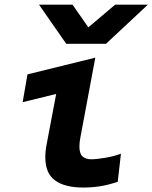

<svg xmlns="http://www.w3.org/2000/svg" viewBox="-20 -810 666 839"><path d="M178 -122.5Q178 -150 183.5 -178L225.5 -399.5L79 -363.5L100 -485L396.5 -558L331.5 -210.5Q327 -187.5 327 -170.5Q327 -138.5 340.8 -126.2Q354.5 -114 378.5 -114Q403 -114 441.8 -120.8Q480.5 -127.5 508.5 -138.5L494.5 -15.5Q450.5 -1 415.5 4.2Q380.5 9.5 343.5 9.5Q263.5 9.5 220.8 -21.5Q178 -52.5 178 -122.5ZM150.5 -789.5H297L366 -690.5L483 -789.5H626L443 -618.5H269.5Z"/></svg>

Font: JuliaMono ExtraBold
Style: Italic
Weight: 800
Italic angle: -9°
Monospace: yes
Designer: cormullion
Foundry: corm
Version: Version 0.057; ttfautohint (v1.8.4)